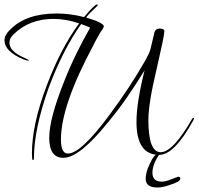

<svg xmlns="http://www.w3.org/2000/svg" viewBox="-34 -657 883 854"><path d="M112 55Q108 55 108 26Q108 -103 174 -277Q236 -442 318 -553Q258 -573 204 -573Q97 -573 27 -505Q8 -487 8 -468Q8 -444 30 -426Q37 -420 47.5 -413.5Q58 -407 72 -401Q95 -390 95 -388Q95 -387 93 -387Q87 -387 70 -393Q-14 -428 -14 -478Q-14 -501 10 -524Q80 -597 218 -597Q248 -597 278.5 -593Q309 -589 340 -581Q387 -637 397 -637Q401 -637 401 -634Q399 -630 397 -629Q381 -614 369 -602Q357 -590 349 -579Q428 -556 428 -539L427 -536Q425 -532 421.5 -526.5Q418 -521 413 -514Q406 -501 397.5 -486.5Q389 -472 381 -455Q237 -187 237 -36Q237 26 268 26Q326 26 453 -146Q499 -208 536.5 -265Q574 -322 604 -374Q609 -382 615.5 -394Q622 -406 629 -421Q632 -426 636.5 -443.5Q641 -461 648 -492Q649 -496 650.5 -501.5Q652 -507 653 -514Q659 -530 676 -530Q697 -530 697 -518Q697 -507 688 -464Q679 -421 662 -347Q626 -197 626 -123Q626 20 681 20Q728 20 798 -91Q802 -97 807 -106Q812 -115 819 -126Q823 -133 827 -133Q829 -133 829 -130Q829 -128 827 -124Q742 32 674 32Q573 32 573 -115Q573 -200 609 -344Q569 -279 529.5 -222Q490 -165 449 -116Q320 45 248 45Q185 45 185 -44Q185 -129 251 -294Q277 -360 306.5 -420Q336 -480 367 -534Q357 -539 347 -542.5Q337 -546 327 -550Q287 -494 250.5 -422.5Q214 -351 182 -265Q117 -82 117 46Q117 55 112 55ZM666 177Q614 177 614 138Q614 125 618 109Q622 93 632 72Q652 27 673 25L676 28Q644 73 644 112Q644 151 687 151Q701 151 729 140Q757 129 758 129Q768 129 768 138Q768 151 723 165Q704 172 689.5 174.5Q675 177 666 177Z"/></svg>

Font: Ruthie
Style: Regular
Weight: 400
Designer: Robert E. Leuschke
Foundry: Robert E. Leuschke
Version: Version 1.012